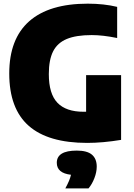

<svg xmlns="http://www.w3.org/2000/svg" viewBox="-20 -770 730 1048"><path d="M641 -360V-6.5Q540.5 10 456 10Q242.5 10 136.5 -83.5Q30.5 -177 30.5 -369Q30.5 -557.5 139.2 -653.8Q248 -750 459 -750Q547.5 -750 619.5 -732.5V-562.5Q542 -578.5 480.5 -578.5Q395.5 -578.5 344.5 -557.2Q293.5 -536 270 -489.8Q246.5 -443.5 246.5 -365.5Q246.5 -258 293.5 -209Q340.5 -160 436 -160H450V-360ZM508 139.5Q508 169.5 495.2 202.5Q482.5 235.5 463 258.5H336.5Q349.5 234.5 356.8 217Q364 199.5 367.5 184Q290 175 290 118.5Q290 52 399 52Q455.5 52 481.8 74.2Q508 96.5 508 139.5Z"/></svg>

Font: Encode Sans SemiCondensed Black
Style: Regular
Weight: 900
Width: 4
Designer: Multiple Designers
Foundry: Impallari Type
Version: Version 2.000